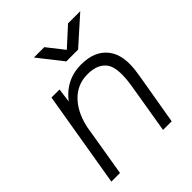

<svg xmlns="http://www.w3.org/2000/svg" viewBox="-195 -822 943 943"><g transform="rotate(-45 277.0 -350.0)"><path d="M117 -500H173L161 -408L93 0H33ZM435 -258H496L452 0H392ZM323 -456Q250 -456 200.5 -402.5Q151 -349 135 -255L98 -259Q112 -339 143.5 -395.5Q175 -452 223.5 -482Q272 -512 335 -512Q429 -512 474 -453.5Q519 -395 500 -284L496 -258H435Q454 -373 423.5 -414.5Q393 -456 323 -456ZM295 -575 432 -700H517L376 -574H295ZM195 -700H267L366 -574H364H294Z"/></g></svg>

Font: Oak Sans Light Italic
Style: Regular
Weight: 400
Italic angle: -9.5°
Foundry: Erik Kennedy, Walven
Version: Version 1.000;Glyphs 3.1.2 (3151)